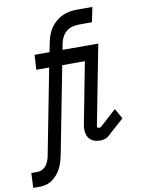

<svg xmlns="http://www.w3.org/2000/svg" viewBox="-150 -808 801 1086"><g transform="rotate(-10 250.5 -265.0)"><path d="M-49 210 -45 125H-7Q8 125 21.5 116.5Q35 108 43.5 95.5Q52 83 57 68Q62 53 64 39L158 -445H84L89 -530H175L186 -585Q190 -606 197.5 -626.5Q205 -647 218 -666Q231 -685 249 -700Q267 -715 287 -724Q307 -733 328.5 -736.5Q350 -740 371 -740H458L441 -655H367Q349 -655 330 -650.5Q311 -646 295.5 -634Q280 -622 270.5 -604.5Q261 -587 257 -569L250 -530H384L379 -445H233L136 55Q132 74 126.5 92Q121 110 112.5 127.5Q104 145 90.5 161Q77 177 61 188.5Q45 200 26 205Q7 210 -11 210ZM372 12Q358 12 345.5 9Q333 6 322 -1Q311 -8 304.5 -18.5Q298 -29 295 -42.5Q292 -56 292.5 -69.5Q293 -83 296 -97L363 -445H287L292 -530H455L368 -81Q367 -77 366.5 -73.5Q366 -70 366.5 -67Q367 -64 369.5 -62Q372 -60 375 -60Q379 -60 382.5 -61Q386 -62 389 -64L483 -149L516 -90L422 -6Q412 4 398 8Q384 12 372 12Z"/></g></svg>

Font: Lode Dark
Style: Bold Italic
Weight: 700
Italic angle: -11°
Monospace: yes
Designer: Belleve Invis
Foundry: Belleve Invis
Version: Version 29.2.0; ttfautohint (v1.8.3)